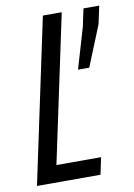

<svg xmlns="http://www.w3.org/2000/svg" viewBox="-80 -740 552 792"><g transform="rotate(-10 196.0 -344.0)"><path d="M10 0 156 -688H235L104 -71H291L276 0ZM260 -443 310 -613 326 -688H392L376 -613L307 -443Z"/></g></svg>

Font: Saira Condensed
Style: Italic
Weight: 400
Width: 3
Italic angle: -12°
Designer: Hector Gatti with collaboration of the Omnibus-Type team
Foundry: Omnibus-Type
Version: Version 1.100